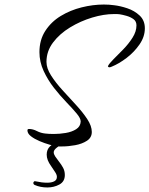

<svg xmlns="http://www.w3.org/2000/svg" viewBox="-20 -612 659 847"><path d="M255 34Q248 34 240.5 34Q233 34 228 33Q219 32 198 26Q177 20 154.5 10.5Q132 1 116.5 -11Q101 -23 101 -37Q101 -43 108 -43Q125 -43 142.5 -34Q160 -25 179 -23Q187 -22 196.5 -21.5Q206 -21 218 -21Q243 -21 270 -25.5Q297 -30 316 -42Q335 -54 336 -76Q336 -90 318 -111.5Q300 -133 272.5 -161.5Q245 -190 218 -224.5Q191 -259 172.5 -299Q154 -339 154 -382Q154 -436 180 -476Q206 -516 248 -541.5Q290 -567 340 -579.5Q390 -592 438 -592Q462 -592 483 -589Q510 -586 541.5 -575.5Q573 -565 596 -543.5Q619 -522 619 -487Q619 -450 595.5 -416Q572 -382 538.5 -356.5Q505 -331 473 -318Q467 -315 461 -315Q456 -317 456 -320Q461 -331 480.5 -350.5Q500 -370 523.5 -394Q547 -418 564.5 -445.5Q582 -473 582 -500Q582 -518 569 -527.5Q556 -537 538.5 -542Q521 -547 508 -549Q502 -550 496 -550Q490 -550 483 -550Q438 -550 386.5 -534.5Q335 -519 289 -491Q243 -463 214 -424.5Q185 -386 185 -339Q185 -311 205 -279.5Q225 -248 255 -215Q285 -182 315 -149.5Q345 -117 365 -86.5Q385 -56 385 -30Q385 -5 363.5 9Q342 23 311.5 28.5Q281 34 255 34ZM189 215Q158 215 133 204Q127 201 127 195Q127 192 130 189Q133 186 138 188Q165 194 188 194Q207 194 219 188Q231 182 231 168Q231 159 223 147Q215 135 205 120Q186 94 186 70Q186 25 245 14H248Q252 14 256 16Q260 18 256 24Q217 43 217 60Q217 68 223.5 78Q230 88 241 102Q250 113 258 127.5Q266 142 266 160Q266 189 242 202Q218 215 189 215Z"/></svg>

Font: Hurricane
Style: Regular
Weight: 400
Designer: Robert E. Leuschke
Foundry: Robert E. Leuschke
Version: Version 1.010; ttfautohint (v1.8.3)